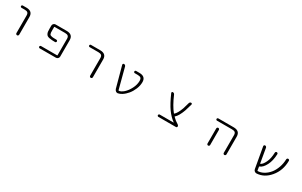

<svg xmlns="http://www.w3.org/2000/svg" viewBox="244 -2037 5512 3508"><g transform="rotate(30 3000.0 -283.5)"><path d="M148.4 -497.1Q137.7 -497.1 130.9 -503.9Q124 -510.7 124 -521Q124 -531.2 130.9 -538.1Q137.7 -544.9 148.4 -544.9H224.6Q356.4 -544.9 357.4 -424.8V-50.8Q357.4 -39.1 348.6 -30.3Q339.8 -21.5 328.1 -21.5Q316.4 -21.5 307.6 -30.3Q298.8 -39.1 298.8 -50.8V-420.9Q298.8 -461.9 279.8 -479.5Q260.7 -497.1 214.8 -497.1Z M1074.2 -544.9Q1206.1 -544.9 1206.1 -424.8V-79.1Q1206.1 -55.7 1189 -38.6Q1171.9 -21.5 1148.4 -21.5H806.6Q796.9 -21.5 789.6 -28.8Q782.2 -36.1 782.2 -45.9Q782.2 -55.7 789.6 -63Q796.9 -70.3 806.6 -70.3H1144.5Q1151.4 -70.3 1151.4 -78.1V-420.9Q1151.4 -461.9 1131.8 -479.5Q1112.3 -497.1 1066.4 -497.1H847.7Q839.8 -497.1 839.8 -490.2V-420.9Q839.8 -389.6 840.8 -375Q841.8 -360.4 847.7 -346.2Q853.5 -332 861.3 -327.6Q869.1 -323.2 891.1 -317.9Q913.1 -312.5 939.5 -312.5Q958 -311.5 991.2 -311.5Q1001 -311.5 1008.3 -304.2Q1015.6 -296.9 1015.6 -286.6Q1015.6 -276.4 1008.3 -269Q1001 -261.7 991.2 -261.7Q951.2 -261.7 925.8 -263.7Q891.6 -265.6 864.3 -272Q836.9 -278.3 822.3 -289.1Q807.6 -299.8 797.9 -319.3Q788.1 -338.9 785.2 -361.8Q782.2 -384.8 782.2 -420.9V-487.3Q782.2 -510.7 799.3 -527.8Q816.4 -544.9 839.8 -544.9Z M1585.9 -497.1Q1576.2 -497.1 1569.3 -503.9Q1562.5 -510.7 1562.5 -521Q1562.5 -531.2 1569.3 -538.1Q1576.2 -544.9 1585.9 -544.9H1779.3Q1912.1 -544.9 1912.1 -424.8V-50.8Q1912.1 -38.1 1903.8 -29.8Q1895.5 -21.5 1883.3 -21.5Q1871.1 -21.5 1862.8 -29.8Q1854.5 -38.1 1854.5 -50.8V-420.9Q1854.5 -461.9 1835 -479.5Q1815.4 -497.1 1769.5 -497.1Z M2543.9 -123Q2600.6 -173.8 2642.6 -255.9Q2684.6 -337.9 2684.6 -418.9Q2684.6 -461.9 2665.5 -479.5Q2646.5 -497.1 2599.6 -497.1H2538.1Q2528.3 -497.1 2521.5 -503.9Q2514.6 -510.7 2514.6 -521Q2514.6 -531.2 2521.5 -538.1Q2528.3 -544.9 2538.1 -544.9H2608.4Q2741.2 -544.9 2741.2 -424.8Q2741.2 -351.6 2710.4 -277.3Q2679.7 -203.1 2634.3 -147.9Q2588.9 -92.8 2532.2 -56.6Q2491.2 -31.2 2454.1 -24.4Q2448.2 -23.4 2442.4 -23.4Q2424.8 -23.4 2409.2 -35.2Q2388.7 -50.8 2380.9 -77.1L2261.7 -515.6Q2260.7 -519.5 2260.7 -522.5Q2260.7 -529.3 2265.6 -536.1Q2272.5 -544.9 2284.2 -544.9Q2297.9 -544.9 2308.1 -536.6Q2318.4 -528.3 2322.3 -515.6L2436.5 -80.1Q2438.5 -73.2 2446.3 -73.2Q2489.3 -76.2 2543.9 -123Z M3601.6 -70.3Q3603.5 -70.3 3604 -71.8Q3604.5 -73.2 3603.5 -74.2Q3519.5 -132.8 3447.3 -233.4Q3375 -335 3294.9 -517.6Q3291 -527.3 3296.9 -536.1Q3302.7 -544.9 3312.5 -544.9Q3342.8 -544.9 3354.5 -517.6Q3436.5 -326.2 3522.5 -220.7Q3527.3 -214.8 3533.2 -219.7Q3580.1 -257.8 3627 -384.8L3666 -518.6Q3669.9 -530.3 3679.7 -537.6Q3689.5 -544.9 3701.2 -544.9Q3711.9 -544.9 3718.8 -536.1Q3722.7 -531.2 3722.7 -524.4Q3722.7 -521.5 3721.7 -518.6L3678.7 -374Q3627 -229.5 3568.4 -180.7Q3562.5 -175.8 3567.4 -170.9Q3618.2 -118.2 3683.6 -80.1Q3704.1 -67.4 3704.1 -44.9Q3704.1 -35.2 3697.3 -28.3Q3690.4 -21.5 3680.7 -21.5H3310.5Q3300.8 -21.5 3293.5 -28.8Q3286.1 -36.1 3286.1 -45.9Q3286.1 -55.7 3293.5 -63Q3300.8 -70.3 3310.5 -70.3Z M4273.4 -497.1Q4262.7 -497.1 4255.9 -503.9Q4249 -510.7 4249 -521Q4249 -531.2 4255.9 -538.1Q4262.7 -544.9 4273.4 -544.9H4596.7Q4729.5 -544.9 4730.5 -424.8V-49.8Q4730.5 -38.1 4722.2 -29.8Q4713.9 -21.5 4702.1 -21.5Q4690.4 -21.5 4682.1 -29.8Q4673.8 -38.1 4673.8 -49.8V-420.9Q4673.8 -461.9 4654.8 -479.5Q4635.7 -497.1 4588.9 -497.1ZM4386.7 -367.2V-72.3V-48.8Q4386.7 -38.1 4378.4 -29.8Q4370.1 -21.5 4358.9 -21.5Q4347.7 -21.5 4339.4 -29.8Q4331.1 -38.1 4331.1 -48.8V-72.3V-367.2Q4331.1 -378.9 4339.4 -387.2Q4347.7 -395.5 4358.9 -395.5Q4370.1 -395.5 4378.4 -387.2Q4386.7 -378.9 4386.7 -367.2Z M5768.6 -537.1Q5776.4 -529.3 5776.4 -518.6Q5776.4 -313.5 5653.3 -168Q5538.1 -31.2 5380.9 -22.5Q5378.9 -22.5 5377 -22.5Q5354.5 -22.5 5336.9 -37.1Q5317.4 -52.7 5313.5 -78.1L5236.3 -515.6Q5234.4 -527.3 5241.7 -536.1Q5249 -544.9 5260.7 -544.9Q5273.4 -544.9 5283.2 -536.6Q5293 -528.3 5294.9 -515.6L5346.7 -214.8Q5347.7 -208 5354.5 -210.9Q5397.5 -229.5 5436.5 -312.5Q5475.6 -392.6 5479.5 -518.6Q5479.5 -529.3 5487.3 -537.1Q5495.1 -544.9 5506.3 -544.9Q5517.6 -544.9 5525.4 -537.1Q5533.2 -529.3 5533.2 -518.6Q5528.3 -377 5478.5 -281.2Q5426.8 -181.6 5363.3 -160.2Q5356.4 -158.2 5357.4 -151.4L5369.1 -78.1Q5370.1 -71.3 5377 -71.3Q5437.5 -73.2 5497.1 -105.5Q5559.6 -139.6 5609.4 -199.2Q5659.2 -258.8 5690.4 -348.6Q5717.8 -426.8 5720.7 -517.6Q5721.7 -529.3 5729.5 -537.1Q5737.3 -544.9 5749 -544.9Q5760.7 -544.9 5768.6 -537.1Z"/></g></svg>

Font: Rounded-X Mgen+ 2m light
Style: Regular
Weight: 200
Designer: [Source Han Sans]
Ryoko NISHIZUKA  (kana & ideographs); Paul D. Hunt (Latin, Greek & Cyrillic); Wenlong ZHANG  (bopomofo
Version: Version 1.059.20150602